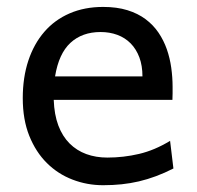

<svg xmlns="http://www.w3.org/2000/svg" viewBox="-20 -528 575 560"><path d="M136.7 -236.8Q138.2 -193.8 150.1 -162.1Q162.1 -130.4 182.9 -109.6Q203.6 -88.9 231.7 -78.6Q259.8 -68.4 293 -68.4Q340.3 -68.4 385.7 -79.1Q431.2 -89.8 476.1 -117.2L485.8 -36.6Q460 -23.4 435.1 -14.2Q410.2 -4.9 385.3 1Q360.4 6.8 334.7 9.5Q309.1 12.2 280.8 12.2Q233.9 12.2 191.4 -4.2Q148.9 -20.5 116.7 -52.5Q84.5 -84.5 65.4 -131.8Q46.4 -179.2 46.4 -241.7Q46.4 -302.2 62.7 -351.3Q79.1 -400.4 109.4 -435.3Q139.6 -470.2 183.1 -489Q226.6 -507.8 280.8 -507.8Q320.8 -507.8 351.6 -498.3Q382.3 -488.8 404.8 -471.9Q427.2 -455.1 442.4 -432.6Q457.5 -410.2 466.6 -384.3Q475.6 -358.4 479.5 -330.3Q483.4 -302.2 483.4 -274.9V-255.9Q483.4 -243.7 482.9 -236.8ZM273.4 -434.6Q219.7 -434.6 185.5 -403.1Q151.4 -371.6 140.6 -305.2H395.5Q395.5 -336.4 386.5 -360.6Q377.4 -384.8 361.1 -401.4Q344.7 -418 322.3 -426.3Q299.8 -434.6 273.4 -434.6Z"/></svg>

Font: Andika
Style: Regular
Weight: 400
Designer: Victor Gaultney, Annie Olsen, Julie Remington, Don Collingsworth, Eric Hays
Foundry: SIL International
Version: Version 1.001